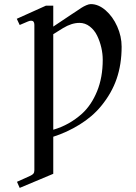

<svg xmlns="http://www.w3.org/2000/svg" viewBox="-20 -750 664 938"><path d="M240.2 -116.2Q318.4 -138.7 380.9 -194.8Q426.8 -236.8 454.3 -304.2Q481.9 -371.6 481.9 -458Q481.9 -487.3 474.9 -517.8Q467.8 -548.3 454.6 -575.7Q441.4 -603 418.7 -620.6Q396 -638.2 368.2 -638.2Q330.1 -638.2 288.1 -612.8L240.2 -583ZM63 138.2 127.9 108.9Q138.7 104 143.3 98.1Q147.9 92.3 147.9 81.1V-628.9Q147.9 -648.9 131.8 -648.9Q125.5 -648.9 116.2 -645L76.2 -627.9L62 -658.2L204.1 -722.2H240.2V-620.1L327.1 -678.2Q335 -683.1 351.6 -694.3Q368.2 -705.6 378.4 -712.2Q388.7 -718.8 401.6 -724.4Q414.6 -730 423.8 -730Q460.9 -730 496.1 -699.5Q531.2 -668.9 552.7 -620.6Q574.2 -572.3 574.2 -522Q574.2 -436 550 -365.5Q525.9 -294.9 474.1 -231.9Q431.2 -179.7 368.9 -141.4Q306.6 -103 240.2 -82V99.1L76.2 168Z"/></svg>

Font: Flanker Steampunk
Style: Regular
Weight: 400
Designer: Alexey Kryukov, Leonardo Di Lena
Foundry: Alexey Kryukov, Leonardo Di Lena
Version: 1.210